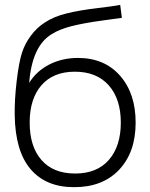

<svg xmlns="http://www.w3.org/2000/svg" viewBox="-20 -755 618 790"><path d="M284.2 15.1Q168.9 15.1 105.7 -59.1Q42.5 -133.3 40.5 -282.2Q39.6 -345.2 48.6 -421.4Q57.6 -497.6 70.3 -537.6Q82.5 -575.7 107.2 -608.6Q131.8 -641.6 164.1 -662.1Q200.2 -686.5 253.7 -699.7Q307.1 -712.9 379.2 -721.4Q451.2 -730 474.6 -734.9L481.4 -681.6Q472.2 -680.2 398.7 -670.2Q325.2 -660.2 274.9 -647.5Q224.6 -634.8 192.4 -614.3Q111.8 -565.4 100.1 -414.1Q130.9 -463.4 183.6 -490Q236.3 -516.6 300.8 -516.6Q409.7 -516.6 473.9 -443.6Q538.1 -370.6 538.1 -250.5Q538.1 -128.4 470 -56.4Q401.9 15.6 284.2 15.1ZM289.1 -41Q379.4 -41 428.2 -97.4Q477.1 -153.8 477.1 -250.5Q477.1 -348.1 427.2 -404.1Q377.4 -460 288.1 -460Q199.2 -460 150.6 -404.3Q102.1 -348.6 102.1 -250.5Q102.1 -152.3 150.6 -96.7Q199.2 -41 289.1 -41Z"/></svg>

Font: Manrope Light
Style: Regular
Weight: 300
Designer: Mikhail Sharanda
Foundry: Mikhail Sharanda
Version: Version 4.505;FEAKit 1.0